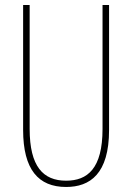

<svg xmlns="http://www.w3.org/2000/svg" viewBox="-20 -734 526 764"><path d="M414 -217V-714H388V-221C388 -63 328 -15 243 -15C152 -15 98 -71 98 -221V-714H72V-217C72 -59 133 10 243 10C338 10 414 -42 414 -217Z"/></svg>

Font: Noto Sans Sinhala ExtraCondensed Thin
Style: Regular
Weight: 100
Width: 2
Designer: Jelle Bosma - Monotype Design Team
Foundry: Monotype Imaging Inc.
Version: Version 2.006